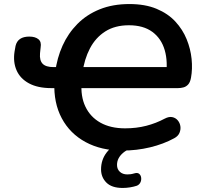

<svg xmlns="http://www.w3.org/2000/svg" viewBox="-20 -735 1003 950"><path d="M585 10Q481 10 403.5 -32Q326 -74 285.5 -150Q245 -226 249 -328L268 -299H234Q167 -299 123.5 -322.5Q80 -346 62 -387Q44 -428 52 -480L57 -508Q68 -554 125 -554Q154 -554 170 -541Q186 -528 181 -500Q180 -493 179.5 -486Q179 -479 178 -471Q175 -436 191 -419.5Q207 -403 245 -403H276L253 -377Q262 -448 289.5 -509Q317 -570 363 -616.5Q409 -663 473.5 -689Q538 -715 620 -715Q698 -715 754.5 -691.5Q811 -668 847.5 -628.5Q884 -589 903.5 -541Q923 -493 928 -443.5Q933 -394 925 -350Q921 -328 911 -317Q901 -306 887.5 -302.5Q874 -299 861 -299H359L384 -329Q378 -259 402.5 -207.5Q427 -156 477 -128Q527 -100 599 -100Q655 -100 703.5 -112.5Q752 -125 795 -148Q816 -159 832.5 -155.5Q849 -152 859.5 -139.5Q870 -127 872.5 -110.5Q875 -94 868 -77.5Q861 -61 842 -51Q789 -22 722.5 -6Q656 10 585 10ZM618 -610Q549 -610 501 -579.5Q453 -549 425 -495.5Q397 -442 388 -374L369 -403H837L800 -352Q812 -429 795 -487Q778 -545 733.5 -577.5Q689 -610 618 -610ZM587 195Q533 195 506.5 168.5Q480 142 480 103Q480 55 508.5 18.5Q537 -18 592 -42L626 0Q605 8 590 20.5Q575 33 567 48Q559 63 559 81Q559 102 573 115Q587 128 610 128Q618 128 626 127Q634 126 644 123Q660 118 668.5 125Q677 132 678.5 144.5Q680 157 674.5 168Q669 179 657 184Q642 189 623.5 192Q605 195 587 195Z"/></svg>

Font: Nunito ExtraLight
Style: Italic
Weight: 200
Italic angle: -9°
Designer: Vernon Adams
Foundry: Vernon Adams
Version: Version 3.602